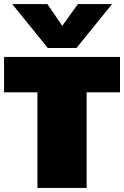

<svg xmlns="http://www.w3.org/2000/svg" viewBox="-25 -924 610 944"><path d="M210 -688 35 -904H208L281 -797L358 -904H526L351 -688ZM159 0V-470H-5V-644H565V-470H401V0Z"/></svg>

Font: Boz Display
Style: Regular
Weight: 900
Version: Version 2.000; ttfautohint (v1.8.3)